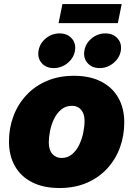

<svg xmlns="http://www.w3.org/2000/svg" viewBox="-20 -919 659 949"><path d="M273.9 10.3Q194.8 10.3 138.9 -18.1Q83 -46.4 53.7 -98.1Q24.4 -149.9 24.4 -219.7Q24.4 -286.6 46.6 -345.5Q68.8 -404.3 110.6 -449Q152.3 -493.7 211.7 -519Q271 -544.4 345.7 -544.4Q424.3 -544.4 480 -515.9Q535.6 -487.3 564.9 -435.5Q594.2 -383.8 594.2 -314Q594.2 -249 573 -190.4Q551.8 -131.8 510.5 -86.7Q469.2 -41.5 409.7 -15.6Q350.1 10.3 273.9 10.3ZM283.7 -138.2Q314.5 -138.2 336.4 -156.7Q358.4 -175.3 371.8 -203.9Q385.3 -232.4 391.6 -263.7Q397.9 -294.9 397.9 -320.8Q397.9 -345.7 389.9 -362.3Q381.8 -378.9 367.9 -387.5Q354 -396 335.9 -396Q304.7 -396 282.7 -377.7Q260.7 -359.4 247.1 -331.1Q233.4 -302.7 227.3 -271.7Q221.2 -240.7 221.2 -214.8Q221.2 -177.2 239 -157.7Q256.8 -138.2 283.7 -138.2ZM472.7 -582.5Q434.6 -582.5 412.8 -607.2Q391.1 -631.8 397 -668Q402.8 -704.6 432.9 -729.2Q462.9 -753.9 501 -753.9Q539.1 -753.9 561 -729.2Q583 -704.6 577.1 -668Q570.8 -631.8 540.5 -607.2Q510.3 -582.5 472.7 -582.5ZM245.6 -582.5Q207.5 -582.5 186 -607.2Q164.6 -631.8 170.4 -668Q176.3 -704.6 206.3 -729.2Q236.3 -753.9 274.4 -753.9Q312.5 -753.9 334.5 -729.2Q356.4 -704.6 350.6 -668Q344.2 -631.8 314 -607.2Q283.7 -582.5 245.6 -582.5ZM581.5 -898.9 562.5 -804.7H269.5L288.6 -898.9Z"/></svg>

Font: Inter 20pt Black
Style: Italic
Weight: 900
Italic angle: -9.3988°
Version: Version 4.001;git-66647c0bb